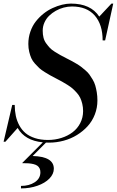

<svg xmlns="http://www.w3.org/2000/svg" viewBox="-40 -780 651 1070"><path d="M-10 10H-20L28.1 -195.1H42Q42.2 -162.1 48.2 -134Q54.2 -106 67.9 -80.8Q81.5 -55.7 102.4 -38.1Q123.3 -20.5 155 -10.3Q186.8 0 227.1 0Q266.8 0 302.4 -11.4Q337.9 -22.7 364.7 -43.1Q391.6 -63.5 407.3 -94.1Q423.1 -124.8 423.1 -160.9Q423.1 -182.4 418.5 -201.4Q413.8 -220.5 407 -234.9Q400.1 -249.3 387.6 -263.3Q375 -277.3 364.3 -286.7Q353.5 -296.1 335.7 -307.3Q317.9 -318.4 305.8 -325.1Q293.7 -331.8 273.4 -342.3Q251.5 -353.8 240.1 -360Q228.8 -366.2 209.2 -378.4Q189.7 -390.6 179.3 -400.1Q168.9 -409.7 155.3 -424.8Q141.6 -439.9 134.8 -455.2Q127.9 -470.5 122.9 -491.1Q117.9 -511.7 117.9 -534.9Q117.9 -571 129.2 -603.5Q140.4 -636 159.2 -660Q178 -684.1 202.1 -703.5Q226.3 -722.9 253.1 -735.1Q279.8 -747.3 305.8 -753.7Q331.8 -760 355 -760Q465.8 -760 513.2 -687.5L581.1 -760H591.1L545.9 -554.9H532Q532 -643.3 487.9 -693.6Q443.8 -743.9 361.1 -743.9Q338.4 -743.9 315.1 -737.8Q291.7 -731.7 270.9 -719.8Q250 -708 233.6 -692Q217.3 -676 207.6 -654.4Q198 -632.8 198 -608.9Q198 -587.9 202.4 -570.3Q206.8 -552.7 217.4 -538.2Q228 -523.7 237.7 -513.3Q247.3 -502.9 265.9 -491.2Q284.4 -479.5 295.9 -473.3Q307.4 -467 330.1 -455.3Q348.6 -445.8 358.2 -440.8Q367.7 -435.8 384.9 -425.7Q402.1 -415.5 411.7 -408.1Q421.4 -400.6 435.8 -388.3Q450.2 -376 458.3 -364.6Q466.3 -353.3 476.1 -337.2Q485.8 -321 490.8 -304.1Q495.8 -287.1 499.4 -265.5Q502.9 -243.9 502.9 -220Q502.9 -179 488.5 -142Q474.1 -105 448.5 -76.8Q422.9 -48.6 389 -27.7Q355.2 -6.8 315.1 4Q274.9 14.9 232.9 14.9Q221.7 14.9 216.3 14.6L141.8 89.4Q260 92.5 260 160.2Q260 189.7 235.5 215Q210.9 240.2 168.7 255.1Q126.5 270 76.9 270V256.1Q122.8 256.1 153.9 235.5Q185.1 214.8 185.1 179.9Q185.1 167.2 180.5 158.2Q176 149.2 168.1 143.6Q160.2 137.9 146.9 134.6Q133.5 131.3 118.8 130.2Q104 129.2 83 129.2L198.7 13.2Q98.6 3.7 58.3 -66.9Z"/></svg>

Font: Bodoni* 16
Style: Italic
Weight: 400
Italic angle: -13°
Version: Version 2.000